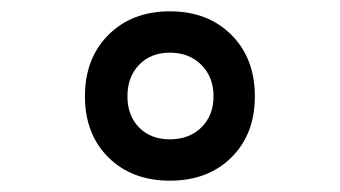

<svg xmlns="http://www.w3.org/2000/svg" viewBox="-20 -712 600 339"><path d="M171.5 -434Q130 -475 130 -542Q130 -609 171.5 -650.5Q213 -692 280 -692Q347 -692 388.5 -650.5Q430 -609 430 -542Q430 -475 388.5 -434Q347 -393 280 -393Q213 -393 171.5 -434ZM225.5 -597.5Q205 -576 205 -542Q205 -508 225.5 -487Q246 -466 280 -466Q314 -466 335.5 -487Q357 -508 357 -542Q357 -576 335.5 -597.5Q314 -619 280 -619Q246 -619 225.5 -597.5Z"/></svg>

Font: Titillium Web
Style: Bold
Weight: 700
Version: Version 1.001;PS 57.000;hotconv 1.0.70;makeotf.lib2.5.55311